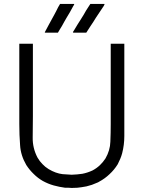

<svg xmlns="http://www.w3.org/2000/svg" viewBox="-20 -927 724 966"><path d="M286.1 -907.2Q288.1 -907.2 291 -907.2Q293 -907.2 294.9 -907.2Q298.8 -907.2 303.7 -907.2Q307.6 -907.2 311.5 -907.2Q316.4 -907.2 320.3 -907.2Q325.2 -907.2 329.1 -907.2Q335 -907.2 340.8 -907.2Q346.7 -907.2 352.5 -907.2Q352.5 -906.2 353.5 -904.3Q352.5 -902.3 348.6 -896.5Q340.8 -881.8 332 -866.2Q323.2 -851.6 314.5 -836.9Q308.6 -827.1 302.7 -816.4Q297.9 -806.6 292 -796.9Q286.1 -788.1 281.2 -779.3Q276.4 -771.5 271.5 -762.7Q270.5 -762.7 269.5 -762.7Q268.6 -762.7 267.6 -762.7Q261.7 -762.7 255.9 -762.7Q250 -762.7 244.1 -762.7Q240.2 -762.7 236.3 -762.7Q232.4 -762.7 228.5 -762.7Q222.7 -762.7 217.8 -762.7Q211.9 -762.7 207 -762.7Q206.1 -763.7 205.1 -764.6Q207 -767.6 210 -773.4Q217.8 -788.1 225.6 -802.7Q233.4 -818.4 242.2 -833Q247.1 -842.8 252.9 -852.5Q257.8 -863.3 263.7 -873Q268.6 -881.8 272.5 -890.6Q277.3 -899.4 282.2 -907.2Q283.2 -907.2 284.2 -907.2Q285.2 -907.2 286.1 -907.2ZM438.5 -907.2Q440.4 -907.2 442.4 -907.2Q444.3 -907.2 446.3 -907.2Q451.2 -907.2 455.1 -907.2Q460 -907.2 463.9 -907.2Q468.8 -907.2 472.7 -907.2Q477.5 -907.2 481.4 -907.2Q487.3 -907.2 493.2 -907.2Q499 -907.2 504.9 -907.2Q504.9 -906.2 505.9 -904.3Q504.9 -901.4 501 -895.5Q491.2 -880.9 481.4 -866.2Q471.7 -851.6 461.9 -836.9Q455.1 -826.2 449.2 -816.4Q442.4 -806.6 435.5 -795.9Q429.7 -788.1 424.8 -779.3Q418.9 -770.5 414.1 -762.7Q412.1 -762.7 411.1 -762.7Q410.2 -762.7 409.2 -762.7Q403.3 -762.7 397.5 -762.7Q392.6 -762.7 386.7 -762.7Q382.8 -762.7 377.9 -762.7Q374 -762.7 370.1 -762.7Q365.2 -762.7 359.4 -762.7Q354.5 -762.7 348.6 -762.7Q347.7 -763.7 346.7 -765.6Q348.6 -768.6 352.5 -774.4Q361.3 -789.1 370.1 -803.7Q379.9 -818.4 388.7 -833Q394.5 -842.8 401.4 -853.5Q407.2 -863.3 413.1 -874Q418.9 -881.8 423.8 -890.6Q428.7 -899.4 434.6 -907.2Q435.5 -907.2 436.5 -907.2Q437.5 -907.2 438.5 -907.2ZM468.8 -7.8Q456.1 -2 442.4 2.9Q429.7 6.8 415 10.7Q389.6 15.6 369.1 17.6Q347.7 18.6 340.8 18.6Q332 18.6 324.2 17.6Q316.4 17.6 307.6 17.6Q278.3 13.7 250 5.9Q221.7 -2 195.3 -16.6Q169.9 -31.2 149.4 -51.8Q128.9 -71.3 112.3 -96.7Q84 -145.5 81.1 -196.3Q77.1 -248 77.1 -302.7Q77.1 -341.8 77.1 -380.9Q77.1 -419.9 77.1 -459Q77.1 -496.1 77.1 -533.2Q77.1 -570.3 77.1 -607.4Q77.1 -631.8 77.1 -657.2Q77.1 -682.6 77.1 -707Q79.1 -707 81.1 -707Q83 -707 85 -707Q90.8 -707 96.7 -707Q102.5 -707 108.4 -707Q112.3 -707 117.2 -707Q121.1 -707 125 -707Q129.9 -707 134.8 -707Q139.6 -707 145.5 -707Q145.5 -706.1 145.5 -704.1Q145.5 -702.1 145.5 -700.2Q145.5 -647.5 145.5 -593.8Q145.5 -541 145.5 -488.3Q145.5 -452.1 145.5 -415Q145.5 -378.9 145.5 -342.8Q145.5 -290 144.5 -235.4Q143.6 -181.6 168.9 -133.8Q179.7 -115.2 193.4 -101.6Q207 -86.9 224.6 -76.2Q260.7 -54.7 294.9 -50.8Q329.1 -47.9 340.8 -47.9Q368.2 -48.8 394.5 -52.7Q419.9 -57.6 445.3 -69.3Q465.8 -80.1 482.4 -95.7Q498 -110.4 510.7 -129.9Q534.2 -170.9 535.2 -213.9Q537.1 -257.8 537.1 -302.7Q537.1 -341.8 537.1 -380.9Q537.1 -419.9 537.1 -459Q537.1 -496.1 537.1 -533.2Q537.1 -570.3 537.1 -607.4Q537.1 -631.8 537.1 -657.2Q537.1 -682.6 537.1 -707Q539.1 -707 541 -707Q543 -707 544.9 -707Q550.8 -707 556.6 -707Q562.5 -707 568.4 -707Q573.2 -707 577.1 -707Q581.1 -707 585 -707Q589.8 -707 594.7 -707Q599.6 -707 605.5 -707Q605.5 -706.1 605.5 -704.1Q605.5 -702.1 605.5 -700.2Q605.5 -647.5 605.5 -593.8Q605.5 -541 605.5 -488.3Q605.5 -452.1 605.5 -415Q605.5 -378.9 605.5 -342.8Q605.5 -295.9 605.5 -249Q605.5 -246.1 605.5 -243.2Q605.5 -198.2 594.7 -156.2Q590.8 -141.6 585 -127.9Q579.1 -114.3 572.3 -100.6Q554.7 -72.3 531.2 -50.8Q507.8 -28.3 478.5 -12.7Q476.6 -10.7 473.6 -9.8Q471.7 -8.8 468.8 -7.8Z"/></svg>

Font: LeFont
Style: Light
Weight: 300
Designer: Leryon MEDIA
Version: Version 1.0